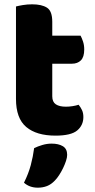

<svg xmlns="http://www.w3.org/2000/svg" viewBox="-20 -613 440 889"><path d="M222 -167Q222 -141 238.5 -130Q255 -119 285 -119Q300 -119 316 -121.5Q332 -124 344 -128Q353 -117 359.5 -103.5Q366 -90 366 -71Q366 -33 337.5 -9Q309 15 237 15Q149 15 101.5 -25Q54 -65 54 -155V-583Q65 -586 85.5 -589.5Q106 -593 129 -593Q173 -593 197.5 -577.5Q222 -562 222 -512V-448H353Q359 -437 364.5 -420.5Q370 -404 370 -384Q370 -349 354.5 -333.5Q339 -318 313 -318H222ZM234 223Q217 241 197.5 248.5Q178 256 155 256Q117 256 91 233Q112 191 122.5 151.5Q133 112 138 73Q154 65 175.5 58.5Q197 52 219 52Q251 52 271 64Q291 76 291 104Q291 116 285.5 132.5Q280 149 272 165.5Q264 182 254 197.5Q244 213 234 223Z"/></svg>

Font: Baloo Da
Style: Regular
Weight: 400
Designer: Noopur Datye and Ek Type
Foundry: Ek Type
Version: Version 1.443;PS 1.000;hotconv 16.6.51;makeotf.lib2.5.65220;